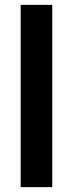

<svg xmlns="http://www.w3.org/2000/svg" viewBox="-20 -770 303 790"><path d="M65 -750H195V0H65Z"/></svg>

Font: Oakes Grotesk
Style: Bold
Weight: 600
Designer: Samuel Oakes
Foundry: Samuel Oakes
Version: Version 1.000;PS 001.000;hotconv 1.0.88;makeotf.lib2.5.64775